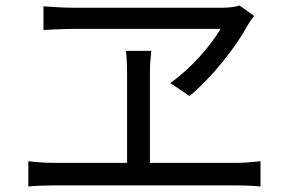

<svg xmlns="http://www.w3.org/2000/svg" viewBox="-20 -712 1040 698"><path d="M782 -607C744 -543 675 -464 599 -410L669 -363C751 -431 837 -540 881 -621C887 -633 895 -642 904 -654L851 -692C836 -687 813 -684 791 -684H240C206 -684 169 -687 138 -689V-603C138 -603 208 -607 245 -607ZM525 -120V-448C525 -474 527 -499 530 -527H438C441 -500 442 -471 442 -448V-120H173C144 -120 113 -122 83 -126V-34C114 -37 145 -38 173 -38H842C862 -38 899 -37 927 -34V-126C900 -123 873 -120 842 -120Z"/></svg>

Font: Noto Sans CJK KR Regular
Style: Regular
Weight: 400
Designer: Ryoko NISHIZUKA (kana & ideographs); Paul D. Hunt (Latin, Greek & Cyrillic); Wenlong ZHANG (bopomofo); Sandoll Communica
Foundry: Adobe Systems Incorporated
Version: Version 1.004;PS 1.004;hotconv 1.0.82;makeotf.lib2.5.63406